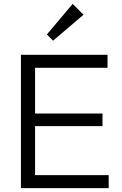

<svg xmlns="http://www.w3.org/2000/svg" viewBox="-20 -971 629 991"><path d="M88 0V-688H535V-621H161V-385H509V-320H161V-67H541V0ZM254 -761 222 -793 355 -951 411 -895Z"/></svg>

Font: Outfit Light
Style: Regular
Weight: 300
Designer: Rodrigo Fuenzalida
Foundry: fragTYPE
Version: Version 1.100; ttfautohint (v1.8.4.7-5d5b)